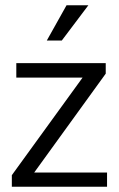

<svg xmlns="http://www.w3.org/2000/svg" viewBox="-20 -710 451 730"><path d="M382 -430 110 -54H387V0H25V-44L294 -415H42V-470H382ZM215 -556H158L233 -690H316Z"/></svg>

Font: Mukta Light
Style: Regular
Weight: 300
Designer: Girish Dalvi and Yashodeep Gholap
Foundry: Ek Type
Version: Version 2.538;PS 1.002;hotconv 16.6.51;makeotf.lib2.5.65220;